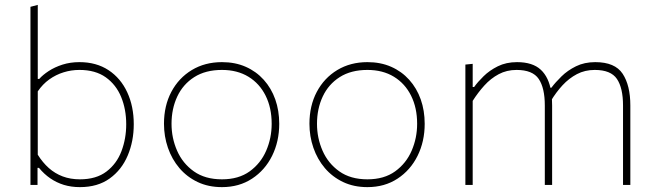

<svg xmlns="http://www.w3.org/2000/svg" viewBox="-20 -759 2697 788"><path d="M308 9Q272.5 9 242.2 -0.2Q212 -9.5 186.5 -27Q161 -44.5 140 -70H134V0H105Q105 -56.5 105 -108.5Q105 -160.5 105 -221V-494Q105 -558 105 -617.5Q105 -677 105 -731L135 -739Q135 -677.5 135 -617.8Q135 -558 135 -494V-435H141Q155.5 -451.5 180 -467.5Q204.5 -483.5 236.5 -493.8Q268.5 -504 306 -504Q375.5 -504 425.5 -471Q475.5 -438 502.2 -380.2Q529 -322.5 529 -249Q529 -179.5 504.2 -120.8Q479.5 -62 430.2 -26.5Q381 9 308 9ZM308 -23Q375 -23 417 -55Q459 -87 478.5 -138.5Q498 -190 498 -249Q498 -310.5 477.2 -361Q456.5 -411.5 414 -441.8Q371.5 -472 306 -472Q272.5 -472 241 -462.2Q209.5 -452.5 182.2 -433Q155 -413.5 135 -384V-124Q155 -92 180.2 -69.5Q205.5 -47 237.2 -35Q269 -23 308 -23Z M891 9Q835 9 791 -12Q747 -33 716.2 -69.2Q685.5 -105.5 669.2 -152.5Q653 -199.5 653 -251Q653 -325 683.2 -382Q713.5 -439 767.2 -471.5Q821 -504 891 -504Q945 -504 988.2 -485Q1031.5 -466 1062.5 -431.5Q1093.5 -397 1109.8 -351Q1126 -305 1126 -251Q1126 -178.5 1096.8 -119.5Q1067.5 -60.5 1014.5 -25.8Q961.5 9 891 9ZM891 -23Q959.5 -23 1004.8 -55.8Q1050 -88.5 1072.5 -140.5Q1095 -192.5 1095 -251Q1095 -316.5 1070.2 -366.2Q1045.5 -416 999.8 -444Q954 -472 891 -472Q823.5 -472 777.2 -442.5Q731 -413 707.5 -362.8Q684 -312.5 684 -251Q684 -192.5 706.8 -140.5Q729.5 -88.5 775.5 -55.8Q821.5 -23 891 -23Z M1488 9Q1432 9 1388 -12Q1344 -33 1313.2 -69.2Q1282.5 -105.5 1266.2 -152.5Q1250 -199.5 1250 -251Q1250 -325 1280.2 -382Q1310.5 -439 1364.2 -471.5Q1418 -504 1488 -504Q1542 -504 1585.2 -485Q1628.5 -466 1659.5 -431.5Q1690.5 -397 1706.8 -351Q1723 -305 1723 -251Q1723 -178.5 1693.8 -119.5Q1664.5 -60.5 1611.5 -25.8Q1558.5 9 1488 9ZM1488 -23Q1556.5 -23 1601.8 -55.8Q1647 -88.5 1669.5 -140.5Q1692 -192.5 1692 -251Q1692 -316.5 1667.2 -366.2Q1642.5 -416 1596.8 -444Q1551 -472 1488 -472Q1420.5 -472 1374.2 -442.5Q1328 -413 1304.5 -362.8Q1281 -312.5 1281 -251Q1281 -192.5 1303.8 -140.5Q1326.5 -88.5 1372.5 -55.8Q1418.5 -23 1488 -23Z M1890 0Q1890 -56.5 1890 -108.5Q1890 -160.5 1890 -221V-271Q1890 -324.5 1890 -381.5Q1890 -438.5 1890 -494L1920 -497V-402H1926Q1940.5 -422.5 1964.8 -446.2Q1989 -470 2023.2 -487Q2057.5 -504 2102 -504Q2166 -504 2199.5 -472.8Q2233 -441.5 2242 -383L2243 -379Q2244.5 -366.5 2245.2 -353.5Q2246 -340.5 2246 -326Q2246 -294 2246 -271.8Q2246 -249.5 2246 -221Q2246 -163.5 2246 -110Q2246 -56.5 2246 0H2216Q2216 -56.5 2216 -110Q2216 -163.5 2216 -221V-326Q2216 -398 2191 -435Q2166 -472 2100 -472Q2059.5 -472 2026.8 -454.5Q1994 -437 1967.8 -408Q1941.5 -379 1920 -345V-221Q1920 -160.5 1920 -108.5Q1920 -56.5 1920 0ZM2537 0Q2537 -56.5 2537 -110Q2537 -163.5 2537 -221V-326Q2537 -398 2512 -435Q2487 -472 2421 -472Q2380.5 -472 2347.8 -454.8Q2315 -437.5 2288.5 -408.8Q2262 -380 2241 -345L2237 -399H2243Q2259.5 -421 2284.5 -445.5Q2309.5 -470 2344 -487Q2378.5 -504 2423 -504Q2504 -504 2535.5 -456.2Q2567 -408.5 2567 -326Q2567 -294 2567 -271.8Q2567 -249.5 2567 -221Q2567 -163.5 2567 -110Q2567 -56.5 2567 0Z"/></svg>

Font: Commissioner Thin
Style: Regular
Weight: 100
Designer: Kostas Bartsokas
Foundry: Kostas Bartsokas
Version: Version 1.001;gftools[0.9.23]